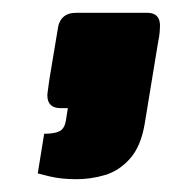

<svg xmlns="http://www.w3.org/2000/svg" viewBox="-20 -183 297 300"><path d="M100 97Q75 97 57 92.5Q39 88 39 88L49 26Q65 26 73 22Q81 18 83 5L86 -14H75Q54 -14 54 -34Q54 -37 55 -43Q56 -49 57 -58L70 -136Q73 -163 99 -163H210Q230 -163 230 -143Q230 -140 229.5 -133Q229 -126 227 -117L206 11Q200 46 183 65Q166 84 144 90.5Q122 97 100 97Z"/></svg>

Font: Exo Thin Black
Style: Italic
Weight: 900
Italic angle: -9°
Version: Version 2.000